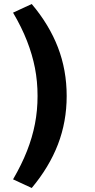

<svg xmlns="http://www.w3.org/2000/svg" viewBox="-20 -741 474 956"><path d="M138 195 45 152Q88 78 114.5 10.5Q141 -57 154 -124Q167 -191 167 -263Q167 -336 154 -402.5Q141 -469 114.5 -537Q88 -605 45 -678L138 -721Q225 -618 268.5 -505Q312 -392 312 -263Q312 -135 268.5 -22Q225 91 138 195Z"/></svg>

Font: Nunito Sans 10pt Expanded
Style: Bold
Weight: 700
Width: 7
Designer: Vernon Adams
Foundry: Vernon Adams
Version: Version 3.101;gftools[0.9.27]